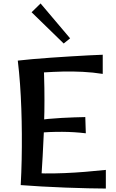

<svg xmlns="http://www.w3.org/2000/svg" viewBox="-20 -1087 673 1112"><path d="M100 -15Q104 -88 105.5 -162Q107 -236 106.5 -310.5Q106 -385 103.5 -457.5Q101 -530 96 -600Q91 -670 83 -736L232 -733Q236 -648 237 -576.5Q238 -505 237 -440.5Q236 -376 233.5 -312.5Q231 -249 227 -181Q223 -113 218 -33ZM593 5Q552 5 490.5 3.5Q429 2 359 -0.5Q289 -3 221 -7Q153 -11 100 -15L146 -88Q187 -83 241 -82.5Q295 -82 355 -84.5Q415 -87 475.5 -92Q536 -97 593 -103ZM477 -315Q411 -323 340.5 -323.5Q270 -324 180 -317V-389Q260 -400 336.5 -404Q413 -408 474 -409ZM575 -659Q519 -668 458.5 -671Q398 -674 342 -672.5Q286 -671 240 -668Q194 -665 168 -663L83 -736Q117 -740 167.5 -744.5Q218 -749 275.5 -753Q333 -757 390 -760.5Q447 -764 495.5 -766.5Q544 -769 575 -770ZM349 -835 163 -1016 215 -1067 386 -865Z"/></svg>

Font: Marhey Light
Style: Regular
Weight: 400
Version: Version 1.000